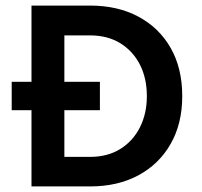

<svg xmlns="http://www.w3.org/2000/svg" viewBox="-20 -669 726 689"><path d="M22 -375.5H338.5V-273.5H22ZM93 -649H303Q402.5 -649 476.8 -609.2Q551 -569.5 592.5 -496.8Q634 -424 634 -324Q634 -225.5 592.5 -152.8Q551 -80 476.8 -40Q402.5 0 303 0H93ZM211 -542V-106H303Q366 -106 411.8 -134.5Q457.5 -163 482.2 -212.2Q507 -261.5 507 -324Q507 -388 482.2 -436.8Q457.5 -485.5 411.8 -513.8Q366 -542 303 -542Z"/></svg>

Font: Karla ExtraLight
Style: Bold
Weight: 700
Version: Version 2.001